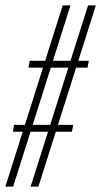

<svg xmlns="http://www.w3.org/2000/svg" viewBox="-46 -695 377 715"><path d="M68 0H97L311 -675H282ZM2 -204.5H222L226.5 -230H6.5ZM-26 0H3L216.5 -675H187.5ZM60 -443H280L284.5 -468.5H64.5Z"/></svg>

Font: Anybody UltraCondensed ExtraLight
Style: Italic
Weight: 250
Width: 1
Italic angle: -10°
Version: Version 1.113;gftools[0.9.25]